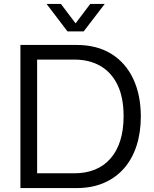

<svg xmlns="http://www.w3.org/2000/svg" viewBox="-20 -958 785 978"><path d="M84 0V-729H370.3Q473.7 -729 546.9 -683.7Q620 -638.4 658.6 -556.4Q697.3 -474.4 697.3 -364Q697.3 -282.3 675.3 -214.9Q653.3 -147.6 611.2 -99.8Q569.1 -52 508.5 -26Q447.9 0 370.3 0ZM169.1 -75.3H359.6Q416.7 -75.3 462.9 -93.9Q509.1 -112.4 541.9 -149.4Q574.7 -186.3 592.1 -240.6Q609.6 -295 609.6 -365.9Q609.6 -462 578.5 -525.9Q547.4 -589.7 491.2 -622.1Q435 -654.4 359.6 -654.4H169.1ZM323.7 -798.1 217.3 -937.9H290.3L365 -839L439.7 -937.9H513.4L406.3 -798.1Z"/></svg>

Font: Mona Sans ExtraLight
Style: Regular
Weight: 200
Designer: Deni Anggara
Foundry: GitHub
Version: Version 2.000